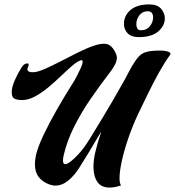

<svg xmlns="http://www.w3.org/2000/svg" viewBox="-20 -826 792 869"><path d="M476 23Q438 23 420.5 -3Q403 -29 403 -71Q403 -103 412 -140Q423 -186 439 -232Q408 -179 379 -131.5Q350 -84 337 -64Q316 -31 288.5 -8.5Q261 14 230 14Q223 14 217 12.5Q211 11 204 9Q173 -2 155.5 -24.5Q138 -47 138 -84Q138 -93 139.5 -103.5Q141 -114 143 -125Q152 -162 177 -215Q202 -268 238 -331Q274 -394 316 -460Q319 -465 328 -482Q337 -499 345.5 -518Q354 -537 354 -547Q354 -556 345 -553Q328 -547 305 -527Q282 -507 255 -481Q228 -455 198.5 -430.5Q169 -406 138.5 -389.5Q108 -373 79 -373Q72 -373 64.5 -374Q57 -375 49 -378Q33 -383 33 -408Q33 -431 46.5 -462Q60 -493 79 -523Q90 -539 104 -539Q110 -539 110 -533Q110 -529 107 -523Q104 -517 104 -513Q104 -499 128 -499Q148 -499 180.5 -513Q213 -527 252.5 -547.5Q292 -568 332 -588Q372 -608 406 -619.5Q440 -631 462 -627Q479 -623 491 -607Q503 -591 507 -576Q509 -570 509 -565Q509 -549 498.5 -530Q488 -511 472 -491Q431 -438 389.5 -377.5Q348 -317 315.5 -252.5Q283 -188 268 -122Q265 -109 265 -100Q265 -83 275 -83Q285 -83 300.5 -95.5Q316 -108 333 -126Q350 -144 362 -161Q373 -176 393.5 -209.5Q414 -243 439 -284Q464 -325 488 -366.5Q512 -408 530 -440Q547 -469 558 -491Q569 -513 575 -523Q594 -555 608 -570Q622 -585 641 -590.5Q660 -596 692 -597Q727 -598 741.5 -592Q756 -586 750 -578Q724 -542 698.5 -496Q673 -450 650 -402.5Q627 -355 607 -314Q581 -259 561.5 -202.5Q542 -146 531.5 -98Q521 -50 521 -20Q521 5 528 13Q499 23 476 23ZM608 -658Q574 -658 557.5 -675.5Q541 -693 541 -718Q541 -755 570.5 -780.5Q600 -806 656 -806Q692 -806 709 -786.5Q726 -767 726 -743Q726 -710 696.5 -684Q667 -658 608 -658ZM619 -689Q643 -689 658 -707Q673 -725 673 -748Q673 -759 667.5 -767Q662 -775 648 -775Q625 -775 611 -757Q597 -739 597 -716Q597 -705 601.5 -697Q606 -689 619 -689Z"/></svg>

Font: Praise
Style: Regular
Weight: 400
Designer: Robert E. Leuschke
Foundry: Robert E. Leuschke
Version: Version 1.100; ttfautohint (v1.8.3)